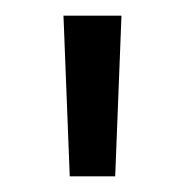

<svg xmlns="http://www.w3.org/2000/svg" viewBox="-20 -718 236 245"><path d="M69 -493H127L135 -698H61Z"/></svg>

Font: Arthouse Owned
Style: Regular
Weight: 400
Designer: Jeremy Tribby
Foundry: Tribby Type
Version: Version 1.000;PS 001.000;hotconv 1.0.88;makeotf.lib2.5.64775